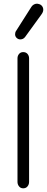

<svg xmlns="http://www.w3.org/2000/svg" viewBox="-20 -1013 255 1043"><path d="M106 10Q92 10 83.5 -0.5Q75 -11 75 -25V-696Q75 -710 83.5 -720Q92 -730 106 -730Q121 -730 129.5 -720Q138 -710 138 -696V-25Q138 -11 129.5 -0.5Q121 10 106 10ZM90 -799Q79 -799 70.5 -807Q62 -815 62 -827Q62 -838 68 -846L150 -975Q157 -986 168.5 -990.5Q180 -995 191 -991Q201 -989 208 -980.5Q215 -972 215 -960Q215 -954 212.5 -947.5Q210 -941 204 -933L117 -813Q107 -799 90 -799Z"/></svg>

Font: National Park Light
Style: Regular
Weight: 300
Designer: Andrea Herstowski, Ben Hoepner
Version: Version 1.009